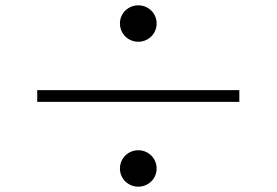

<svg xmlns="http://www.w3.org/2000/svg" viewBox="-20 -729 1040 722"><path d="M431 -641C431 -602 462 -572 500 -572C538 -572 569 -602 569 -641C569 -679 538 -709 500 -709C462 -709 431 -679 431 -641ZM880 -346V-390H120V-346ZM431 -95C431 -57 462 -27 500 -27C538 -27 569 -57 569 -95C569 -134 538 -164 500 -164C462 -164 431 -134 431 -95Z"/></svg>

Font: Harano Aji Mincho CN
Style: Regular
Weight: 400
Foundry: Masamichi Hosoda
Version: HaranoAjiMinchoCN-Regular version 20230610;ttx 4.39.4